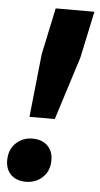

<svg xmlns="http://www.w3.org/2000/svg" viewBox="-60 -723 401 771"><g transform="rotate(5 140.5 -338.0)"><path d="M66 -247 93 -502 133 -690H289L249 -502L168 -247ZM74 14Q36 14 14 -7.5Q-8 -29 -8 -65Q-8 -109 19.5 -135Q47 -161 86 -161Q125 -161 147 -139Q169 -117 169 -81Q169 -38 141.5 -12Q114 14 74 14Z"/></g></svg>

Font: Radio Canada Big
Style: Bold Italic
Weight: 700
Italic angle: -12°
Designer: Étienne Aubert Bonn
Foundry: Coppers and Brasses
Version: Version 1.001